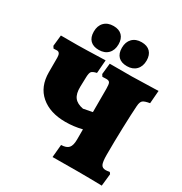

<svg xmlns="http://www.w3.org/2000/svg" viewBox="-195 -994 1076 1137"><g transform="rotate(30 343.0 -425.0)"><path d="M665 -92 673 -81 664 2Q578 0 493 0L327 1L335 -86Q371 -87 386 -104Q401 -121 401 -162V-231Q345 -217 288 -217Q182 -217 119.5 -271Q57 -325 57 -423V-523Q57 -559 34 -559L11 -558L2 -572L10 -647H124Q161 -647 313 -652L306 -562Q279 -556 271.5 -546.5Q264 -537 263 -510L261 -441Q260 -394 278.5 -369.5Q297 -345 340 -337L401 -349V-508Q401 -539 395.5 -549Q390 -559 372 -559L345 -558L336 -572L344 -647H499Q491 -647 647 -651L675 -652L668 -564Q632 -558 621 -548Q610 -538 608 -510Q604 -452 601 -356Q598 -260 598 -172Q598 -123 606.5 -106Q615 -89 637 -89Q647 -89 665 -92ZM167 -765Q167 -805 190 -828.5Q213 -852 253 -852Q291 -852 311.5 -831Q332 -810 332 -772Q332 -732 309 -708.5Q286 -685 246 -685Q208 -685 187.5 -705.5Q167 -726 167 -765ZM359 -765Q359 -805 382 -828.5Q405 -852 445 -852Q483 -852 503.5 -831Q524 -810 524 -772Q524 -732 501 -708.5Q478 -685 439 -685Q400 -685 379.5 -705.5Q359 -726 359 -765Z"/></g></svg>

Font: Alegreya SC Black
Style: Regular
Weight: 900
Designer: Juan Pablo del Peral
Foundry: Huerta Tipografica
Version: Version 2.007; ttfautohint (v1.6)